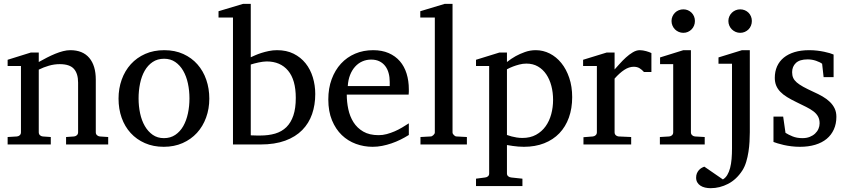

<svg xmlns="http://www.w3.org/2000/svg" viewBox="-20 -757 4436 1006"><path d="M326.2 0V-39.1L368.2 -42Q377 -43 383.1 -48.8Q389.2 -54.7 389.2 -64V-324.2Q389.2 -371.6 367.2 -396.2Q345.2 -420.9 293 -420.9Q264.2 -420.9 236.3 -412.8Q208.5 -404.8 183.1 -392.1V-64Q183.1 -54.7 189 -48.8Q194.8 -43 204.1 -42L246.1 -39.1V0H20V-39.1L68.8 -42Q78.1 -43 84 -48.8Q89.8 -54.7 89.8 -64V-411.1H20V-443.8L142.1 -481.9H183.1V-432.1Q204.1 -443.8 225.8 -455.1Q247.6 -466.3 269 -475.1Q290.5 -483.9 310.5 -489Q330.6 -494.1 348.1 -494.1Q413.6 -494.1 447.8 -453.6Q481.9 -413.1 481.9 -339.8V-64Q481.9 -54.7 488 -48.8Q494.1 -43 502.9 -42L546.9 -39.1V0Z M972.7 -241.2Q972.7 -282.2 964.6 -319.8Q956.5 -357.4 939.9 -386.2Q923.3 -415 898.4 -432.1Q873.5 -449.2 839.8 -449.2Q805.2 -449.2 779.8 -432.1Q754.4 -415 738 -386.2Q721.7 -357.4 713.9 -319.8Q706.1 -282.2 706.1 -241.2Q706.1 -200.7 714.1 -163.1Q722.2 -125.5 738.8 -96.7Q755.4 -67.9 780.3 -50.5Q805.2 -33.2 838.9 -33.2Q873 -33.2 898.4 -50.3Q923.8 -67.4 940.2 -96.2Q956.5 -125 964.6 -162.6Q972.7 -200.2 972.7 -241.2ZM1076.7 -240.2Q1076.7 -187 1059.8 -140.9Q1043 -94.7 1012 -60.8Q981 -26.9 936.8 -7.3Q892.6 12.2 837.9 12.2Q783.2 12.2 739.3 -7.1Q695.3 -26.4 664.6 -60.1Q633.8 -93.8 617.4 -139.9Q601.1 -186 601.1 -240.2Q601.1 -293.5 617.7 -339.8Q634.3 -386.2 665.5 -420.7Q696.8 -455.1 741 -474.6Q785.2 -494.1 840.8 -494.1Q896.5 -494.1 940.4 -474.1Q984.4 -454.1 1014.6 -419.7Q1044.9 -385.3 1060.8 -339.1Q1076.7 -293 1076.7 -240.2Z M1631.8 -264.2Q1631.8 -207.5 1615.2 -159.4Q1598.6 -111.3 1563.7 -75.7Q1528.8 -40 1474.4 -20Q1419.9 0 1344.7 0H1200.7V-665H1125V-698.2L1253.9 -736.8H1293.9V-457Q1302.7 -460.9 1316.9 -467.3Q1331.1 -473.6 1349.4 -479.5Q1367.7 -485.4 1388.7 -489.7Q1409.7 -494.1 1431.6 -494.1Q1481 -494.1 1518.3 -475.6Q1555.7 -457 1581.1 -425.3Q1606.4 -393.6 1619.1 -351.8Q1631.8 -310.1 1631.8 -264.2ZM1529.8 -244.1Q1529.8 -338.4 1489.5 -386.7Q1449.2 -435.1 1377 -435.1Q1368.7 -435.1 1357.4 -433.6Q1346.2 -432.1 1334.7 -429.7Q1323.2 -427.2 1312.3 -424.3Q1301.3 -421.4 1293.9 -418.9V-47.9Q1302.2 -47.4 1311 -47.4Q1318.4 -46.9 1326.7 -46.9H1342.8Q1387.2 -46.9 1421.9 -57.1Q1456.5 -67.4 1480.5 -90.8Q1504.4 -114.3 1517.1 -151.9Q1529.8 -189.5 1529.8 -244.1Z M2122.1 -49.8Q2101.1 -36.6 2078.4 -25.4Q2055.7 -14.2 2031.5 -5.9Q2007.3 2.4 1982.4 7.3Q1957.5 12.2 1932.1 12.2Q1886.7 12.2 1844.7 -3.2Q1802.7 -18.6 1770.8 -49.3Q1738.8 -80.1 1719.5 -126.7Q1700.2 -173.3 1700.2 -235.8Q1700.2 -294.4 1717.8 -342Q1735.4 -389.6 1766.6 -423.6Q1797.9 -457.5 1840.8 -475.8Q1883.8 -494.1 1935.1 -494.1Q1981.4 -494.1 2016.6 -478.8Q2051.8 -463.4 2075.2 -436.3Q2098.6 -409.2 2110.4 -371.3Q2122.1 -333.5 2122.1 -289.1V-275.9Q2122.1 -268.1 2121.1 -261.2H1796.9Q1796.9 -223.1 1804.9 -185.1Q1813 -147 1832 -116.7Q1851.1 -86.4 1883.3 -67.6Q1915.5 -48.8 1963.9 -48.8Q1985.4 -48.8 2006.3 -54.4Q2027.3 -60.1 2047.6 -68.8Q2067.9 -77.6 2086.4 -88.6Q2105 -99.6 2122.1 -110.8ZM2022 -328.1Q2022 -353 2016.1 -374.3Q2010.3 -395.5 1998.3 -411.1Q1986.3 -426.8 1968 -435.8Q1949.7 -444.8 1924.8 -444.8Q1899.9 -444.8 1878.4 -435.3Q1856.9 -425.8 1840.6 -407.7Q1824.2 -389.6 1814.2 -364Q1804.2 -338.4 1802.2 -306.2H2022Z M2183.1 0V-39.1L2236.3 -42Q2243.2 -42 2250.7 -49.1Q2258.3 -56.2 2258.3 -63V-665H2182.1V-698.2L2310.1 -736.8H2351.1V-63Q2351.1 -56.2 2358.2 -49.1Q2365.2 -42 2372.1 -42L2426.3 -39.1V0Z M2877.9 -233.9Q2877.9 -272.5 2868.9 -306.9Q2859.9 -341.3 2842.3 -367.4Q2824.7 -393.6 2798.6 -408.7Q2772.5 -423.8 2738.3 -423.8Q2719.2 -423.8 2700.9 -418.9Q2682.6 -414.1 2668.5 -408.7Q2651.9 -402.3 2636.2 -394V-49.8Q2647.9 -45.4 2661.1 -42Q2672.4 -39.1 2687 -36.6Q2701.7 -34.2 2717.3 -34.2Q2758.3 -34.2 2788.6 -50.8Q2818.8 -67.4 2838.6 -95Q2858.4 -122.6 2868.2 -158.7Q2877.9 -194.8 2877.9 -233.9ZM2978 -248Q2978 -189 2960.7 -140.9Q2943.4 -92.8 2910.9 -58.8Q2878.4 -24.9 2831.3 -6.3Q2784.2 12.2 2725.1 12.2Q2711.4 12.2 2695.8 11Q2680.2 9.8 2667 7.8Q2651.4 5.9 2636.2 2.9V151.9Q2636.2 161.1 2642.6 166.5Q2648.9 171.9 2658.2 172.9L2717.3 179.2V217.8H2474.1V179.2L2522 172.9Q2531.2 171.9 2537.1 166.5Q2543 161.1 2543 151.9V-411.1H2474.1V-443.8L2597.2 -481.9H2636.2V-432.1Q2657.7 -449.2 2682.1 -462.9Q2703.1 -474.6 2730.5 -484.4Q2757.8 -494.1 2787.1 -494.1Q2825.7 -494.1 2860.4 -476.6Q2895 -459 2921.1 -426.8Q2947.3 -394.5 2962.6 -349.1Q2978 -303.7 2978 -248Z M3354 -379.9Q3344.2 -391.1 3331.5 -399.2Q3318.8 -407.2 3300.3 -407.2Q3275.9 -407.2 3251 -390.9Q3226.1 -374.5 3200.2 -345.2V-64Q3200.2 -54.7 3206.1 -48.8Q3211.9 -43 3221.2 -42L3287.1 -39.1V0H3037.1V-38.1L3086.4 -42Q3095.2 -43 3101.3 -48.8Q3107.4 -54.7 3107.4 -64V-411.1H3035.2V-443.8L3159.2 -481.9H3200.2V-393.1Q3210.9 -404.8 3226.3 -422.1Q3241.7 -439.5 3259.3 -455.6Q3276.9 -471.7 3295.7 -482.9Q3314.5 -494.1 3332 -494.1Q3339.8 -494.1 3348.6 -492.7Q3357.4 -491.2 3365.7 -489Q3374 -486.8 3381.1 -484.1Q3388.2 -481.4 3393.1 -479V-379.9Z M3437.5 0V-39.1L3486.3 -42Q3495.6 -43 3501.5 -48.8Q3507.3 -54.7 3507.3 -64V-420.9H3438.5V-456.1L3560.5 -494.1H3600.1V-64Q3600.1 -54.7 3606.2 -48.8Q3612.3 -43 3621.1 -42L3672.4 -39.1V0ZM3621.1 -647Q3621.1 -634.3 3616.5 -622.8Q3611.8 -611.3 3603.5 -603Q3595.2 -594.7 3584.2 -589.8Q3573.2 -585 3560.5 -585Q3547.9 -585 3536.4 -589.8Q3524.9 -594.7 3516.6 -603Q3508.3 -611.3 3503.4 -622.8Q3498.5 -634.3 3498.5 -647Q3498.5 -659.7 3503.4 -670.9Q3508.3 -682.1 3516.6 -690.4Q3524.9 -698.7 3536.4 -703.4Q3547.9 -708 3560.5 -708Q3573.2 -708 3584.2 -703.4Q3595.2 -698.7 3603.5 -690.4Q3611.8 -682.1 3616.5 -670.9Q3621.1 -659.7 3621.1 -647Z M3908.7 -64Q3908.7 -41.5 3907.2 -14.9Q3905.8 11.7 3901.6 38.6Q3897.5 65.4 3889.9 90.8Q3882.3 116.2 3869.6 136.2Q3838.9 183.6 3794.9 206.3Q3751 229 3703.6 229Q3688 229 3674.3 225.8Q3660.6 222.7 3650.1 215.8Q3639.6 209 3633.5 198.5Q3627.4 188 3627.4 173.8Q3627.4 161.1 3631.3 151.6Q3635.3 142.1 3641.4 135Q3647.5 127.9 3655.3 123.3Q3663.1 118.7 3670.4 116.2L3767.6 183.1Q3781.2 175.3 3790.5 159.9Q3799.8 144.5 3805.4 123.3Q3811 102.1 3813.2 75.9Q3815.4 49.8 3815.4 21V-422.9H3744.6V-456.1L3867.7 -494.1H3908.7ZM3919.4 -647Q3919.4 -634.3 3914.8 -622.8Q3910.2 -611.3 3901.9 -603Q3893.6 -594.7 3882.3 -589.8Q3871.1 -585 3858.4 -585Q3845.7 -585 3834.5 -589.8Q3823.2 -594.7 3814.7 -603Q3806.2 -611.3 3801.3 -622.8Q3796.4 -634.3 3796.4 -647Q3796.4 -659.7 3801.3 -670.9Q3806.2 -682.1 3814.7 -690.4Q3823.2 -698.7 3834.5 -703.4Q3845.7 -708 3858.4 -708Q3871.1 -708 3882.3 -703.4Q3893.6 -698.7 3901.9 -690.4Q3910.2 -682.1 3914.8 -670.9Q3919.4 -659.7 3919.4 -647Z M4362.3 -145Q4362.3 -108.4 4349.1 -79.1Q4335.9 -49.8 4311.5 -29.5Q4287.1 -9.3 4251.5 1.5Q4215.8 12.2 4171.4 12.2Q4148.4 12.2 4126.7 9.5Q4105 6.8 4086.7 2.7Q4068.4 -1.5 4054.2 -5.9Q4040 -10.3 4032.7 -13.2V-146H4083.5L4095.7 -61Q4110.8 -51.3 4133.1 -42.2Q4155.3 -33.2 4184.6 -33.2Q4206.1 -33.2 4222.7 -39.8Q4239.3 -46.4 4250.7 -57.1Q4262.2 -67.9 4268.3 -81.8Q4274.4 -95.7 4274.4 -110.8Q4274.4 -131.8 4266.1 -146.7Q4257.8 -161.6 4242.2 -173.6Q4226.6 -185.5 4203.9 -196.8Q4181.2 -208 4152.3 -222.2Q4125 -235.4 4104 -248.3Q4083 -261.2 4068.6 -276.1Q4054.2 -291 4046.9 -308.8Q4039.6 -326.7 4039.6 -349.1Q4039.6 -382.3 4051.5 -409.2Q4063.5 -436 4086.4 -454.8Q4109.4 -473.6 4142.8 -483.9Q4176.3 -494.1 4219.7 -494.1Q4241.7 -494.1 4261.7 -491.7Q4281.7 -489.3 4298.3 -485.8Q4314.9 -482.4 4327.6 -478.5Q4340.3 -474.6 4347.7 -471.2V-353H4295.4L4287.6 -422.9Q4276.9 -431.2 4255.9 -438.5Q4234.9 -445.8 4211.4 -445.8Q4169.9 -445.8 4150.1 -427Q4130.4 -408.2 4130.4 -378.9Q4130.4 -361.8 4136 -349.1Q4141.6 -336.4 4154.5 -325.2Q4167.5 -314 4188.7 -302.2Q4210 -290.5 4241.7 -275.9Q4268.1 -264.2 4290 -251.5Q4312 -238.8 4328.1 -223.1Q4344.2 -207.5 4353.3 -188.5Q4362.3 -169.4 4362.3 -145Z"/></svg>

Font: BabelStone Ogham
Style: Italic
Weight: 400
Italic angle: -30°
Designer: Andrew West
Foundry: BabelStone
Version: Version 2.02 March 14, 2022